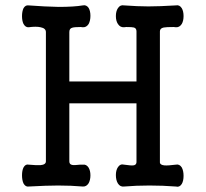

<svg xmlns="http://www.w3.org/2000/svg" viewBox="-20 -715 790 737"><path d="M156.2 -591.8V-95.7Q156.2 -83 135.7 -81.1Q122.1 -80.1 89.8 -83Q78.1 -85.9 70.3 -72.3Q64.5 -60.5 64.5 -42Q64.5 -23.4 70.3 -10.7Q78.1 2.9 89.8 1Q160.2 -2.9 203.1 -2.9Q252.9 -2.9 297.9 1Q311.5 2 320.3 -11.7Q327.1 -24.4 327.1 -42Q327.1 -59.6 320.3 -71.3Q311.5 -85 297.9 -83H288.1Q263.7 -80.1 256.8 -82Q246.1 -84 246.1 -95.7V-318.4H503.9V-91.8Q502.9 -81.1 491.2 -80.1Q483.4 -79.1 456.1 -83Q441.4 -86.9 432.6 -73.2Q424.8 -61.5 424.8 -43Q424.8 -23.4 432.6 -10.7Q441.4 2.9 456.1 1Q502.9 -2.9 553.7 -2.9Q604.5 -2.9 655.3 1Q668.9 4.9 677.7 -8.8Q684.6 -20.5 684.6 -40Q684.6 -59.6 677.7 -72.3Q668.9 -85.9 655.3 -83Q625 -79.1 611.3 -80.1Q593.8 -82 593.8 -91.8V-594.7Q593.8 -606.4 608.4 -609.4Q618.2 -611.3 646.5 -611.3L655.3 -610.4Q668.9 -609.4 677.7 -623Q684.6 -634.8 684.6 -653.3Q684.6 -671.9 677.7 -683.6Q668.9 -697.3 655.3 -694.3Q590.8 -690.4 549.8 -690.4Q509.8 -690.4 456.1 -694.3Q441.4 -697.3 432.6 -683.6Q424.8 -671.9 424.8 -653.3Q424.8 -634.8 432.6 -623Q441.4 -609.4 456.1 -610.4L464.8 -611.3Q487.3 -611.3 494.1 -609.4Q503.9 -606.4 503.9 -594.7V-402.3H246.1V-591.8Q246.1 -605.5 256.8 -608.4Q264.6 -611.3 289.1 -611.3L297.9 -610.4Q311.5 -609.4 320.3 -623Q327.1 -635.7 327.1 -654.3Q327.1 -672.9 320.3 -684.6Q311.5 -697.3 297.9 -694.3Q263.7 -688.5 205.1 -688.5Q152.3 -689.5 89.8 -694.3Q78.1 -696.3 70.3 -683.6Q64.5 -670.9 64.5 -653.3Q64.5 -634.8 70.3 -623Q78.1 -609.4 89.8 -610.4Q119.1 -614.3 135.7 -610.4Q156.2 -606.4 156.2 -591.8Z"/></svg>

Font: Gungsuh
Style: Regular
Weight: 400
Version: Version 2.21